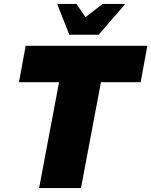

<svg xmlns="http://www.w3.org/2000/svg" viewBox="-20 -952 766 972"><path d="M110 -720H726L692 -536H491L390 0H178L279 -536H76ZM331 -776 271 -928V-932H367L413 -865L499 -932H611V-928L479 -776Z"/></svg>

Font: Kufam Black
Style: Italic
Weight: 900
Italic angle: -11°
Designer: Artur Schmal
Foundry: Original Type
Version: Version 1.301; ttfautohint (v1.8.3)